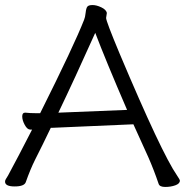

<svg xmlns="http://www.w3.org/2000/svg" viewBox="-21 -731 732 760"><path d="M482 -296Q397 -493 356 -601Q273 -416 210 -285ZM402 -680 399 -660Q399 -647 452 -520Q619 -124 680 -36Q691 -20 691 -16Q691 -4 673 2.5Q655 9 633 9Q611 9 607 -3Q588 -59 566 -109L507 -239L184 -225H180Q164 -191 148 -159L118 -99Q99 -61 81 -10Q75 7 37 7Q-1 7 -1 -12Q-1 -18 3 -23.5Q7 -29 11 -36.5Q15 -44 24.5 -62Q34 -80 53.5 -116.5Q73 -153 106 -218H99Q87 -218 77 -236.5Q67 -255 67 -270Q67 -285 78 -285H80Q98 -283 119 -283H138Q273 -553 312 -653Q316 -662 318 -680.5Q320 -699 325 -705Q330 -711 345.5 -711Q361 -711 380 -702Q399 -693 402 -680Z"/></svg>

Font: LXGW WenKai Lite
Style: Regular
Weight: 400
Designer: LXGW / Fontworks Inc.
Foundry: LXGW / Fontworks Inc.
Version: Version 1.511; March 25, 2025